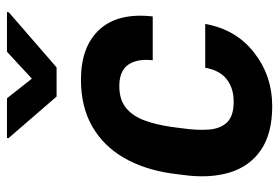

<svg xmlns="http://www.w3.org/2000/svg" viewBox="-145 -645 800 550"><g transform="rotate(-90 255.0 -370.0)"><path d="M304.7 -678.7 381.8 -750H495.6L494.6 -744.6L336.9 -607.9H253.4L134.3 -745.6L134.8 -750H248.5ZM335.9 -182.1H461.4Q445.8 -93.8 379.2 -42Q312.5 9.8 226.1 9.8Q147.5 9.8 100.3 -22.5Q53.2 -54.7 35.6 -113Q18.1 -171.4 29.3 -249L33.2 -279.3Q44.4 -356.9 78.1 -415.3Q111.8 -473.6 168 -505.9Q224.1 -538.1 301.8 -538.1Q396.5 -538.1 445.3 -485.1Q494.1 -432.1 482.9 -332.5H357.4Q362.3 -377 344.7 -402.6Q327.1 -428.2 283.2 -428.2Q244.1 -428.2 220.7 -408.9Q197.3 -389.6 185.1 -356.2Q172.9 -322.8 166.5 -279.3L162.6 -249Q156.2 -204.6 158.9 -171.1Q161.6 -137.7 179.9 -119.1Q198.2 -100.6 238.8 -100.6Q277.3 -100.6 303 -120.6Q328.6 -140.6 335.9 -182.1Z"/></g></svg>

Font: Robert Sans ExtraBold
Style: Italic
Weight: 800
Italic angle: -8°
Designer: Christian Robertson (extended by Adam Twardoch)
Foundry: Google
Version: Version 12.135;April 2, 2019;FontCreator 11.5.0.2425 64-bit;